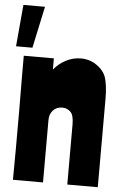

<svg xmlns="http://www.w3.org/2000/svg" viewBox="-73 -882 588 922"><g transform="rotate(5 220.5 -420.5)"><path d="M170 -598V-544Q194 -574 228.5 -591.5Q263 -609 299 -609Q343 -609 377 -585Q411 -561 422 -528Q427 -513 430.5 -486.5Q434 -460 434 -427V0H287V-290Q287 -335 270.5 -350.5Q254 -366 232 -366Q203 -366 186.5 -347.5Q170 -329 170 -300V0H25Q25 -33 25.5 -69.5Q26 -106 26 -142.5Q26 -179 26 -215Q26 -251 26 -283Q26 -302 26 -340Q26 -378 25.5 -423Q25 -468 25 -515Q25 -562 25 -598ZM2 -841H106L63 -640H-16Z"/></g></svg>

Font: Ranchers
Style: Regular
Weight: 400
Designer: Pablo Impallari, Brenda Gallo
Foundry: Pablo Impallari, Brenda Gallo
Version: Version 1.000; ttfautohint (v0.8) -G 200 -r 50